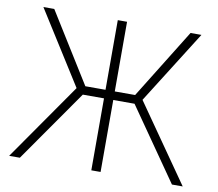

<svg xmlns="http://www.w3.org/2000/svg" viewBox="-80 -822 1041 916"><g transform="rotate(10 441.0 -364.0)"><path d="M463.4 -727.5V0H418.5V-727.5ZM20.5 0 281.2 -374 58.1 -727.5H110.8L320.8 -390.1H562L771 -727.5H823.7L600.6 -373.5L861.3 0H809.1L566.4 -348.6H315.9L72.3 0Z"/></g></svg>

Font: Inter 24pt ExtraLight
Style: Regular
Weight: 250
Designer: Rasmus Andersson
Foundry: rsms
Version: Version 4.001;git-66647c0bb